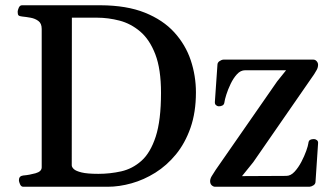

<svg xmlns="http://www.w3.org/2000/svg" viewBox="-20 -713 1264 733"><path d="M68.8 0Q60.5 0 56.4 -9.8Q52.2 -19.5 52.2 -24.9Q52.2 -41 68.4 -43Q91.8 -44.9 115.5 -51.5Q139.2 -58.1 139.2 -74.2V-602.5Q139.2 -623.5 126.7 -632.8Q114.3 -642.1 97.2 -645.3Q80.1 -648.4 64.9 -649.9Q54.7 -650.9 51 -654.1Q47.4 -657.2 47.4 -668Q47.4 -673.3 51.5 -683.1Q55.7 -692.9 64 -692.9H364.3Q463.9 -692.4 533.2 -664.6Q602.5 -636.7 645.5 -589.4Q688.5 -542 708.3 -482.7Q728 -423.3 728 -360.4Q728 -284.2 707.3 -225.1Q686.5 -166 651.6 -123.5Q616.7 -81.1 573 -53.7Q529.3 -26.4 482.2 -13.2Q435.1 0 391.1 0ZM253.9 -82Q253.9 -75.2 261.7 -67.6Q269.5 -60.1 291.3 -54.7Q313 -49.3 355.5 -49.3Q399.9 -49.3 442.6 -58.8Q485.4 -68.4 519.8 -98.9Q554.2 -129.4 574.5 -191.4Q594.7 -253.4 594.7 -358.4Q594.7 -449.2 573 -505.6Q551.3 -562 515.4 -592.5Q479.5 -623 436.3 -634.3Q393.1 -645.5 350.6 -645.5H254.4ZM801.3 0Q794.4 0 788.3 -5.6Q782.2 -11.2 782.2 -21.5Q782.2 -30.3 788.1 -40.3Q793.9 -50.3 803.7 -64.9L1038.1 -402.3L1084.5 -460L1087.4 -444.8H916Q898.4 -444.8 884.5 -429.4Q870.6 -414.1 860.4 -392.6Q850.1 -371.1 844 -351.6Q837.9 -332 836.9 -323.2Q835.9 -314 829.6 -310.5Q823.2 -307.1 815.4 -307.1Q810.1 -307.1 804.9 -311.3Q799.8 -315.4 800.3 -323.7L810.1 -465.3Q810.1 -474.1 817.9 -479.5Q825.7 -484.9 833 -485.4H1176.3Q1183.6 -485.4 1189 -479.2Q1194.3 -473.1 1194.3 -465.8Q1194.3 -456.1 1189.5 -446.8Q1184.6 -437.5 1179.7 -430.2L946.8 -93.8L885.7 -18.1L877.4 -40.5L1072.8 -41.5Q1089.8 -41.5 1104.5 -57.4Q1119.1 -73.2 1130.6 -95.2Q1142.1 -117.2 1149.2 -137.2Q1156.2 -157.2 1157.2 -166Q1158.2 -175.8 1163.8 -179Q1169.4 -182.1 1178.7 -182.1Q1184.1 -182.1 1189.7 -178Q1195.3 -173.8 1194.3 -165.5L1184.6 -20Q1184.6 -10.7 1176.8 -5.6Q1168.9 -0.5 1161.6 0Z"/></svg>

Font: Gelasio Medium
Style: Regular
Weight: 500
Designer: Eben Sorkin
Foundry: Eben Sorkin
Version: Version 1.008